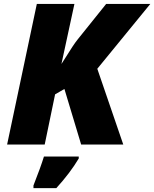

<svg xmlns="http://www.w3.org/2000/svg" viewBox="-20 -734 783 975"><path d="M606 0H392.1L307.1 -282.2L259.8 -254.9L207 0H16.1L167 -713.9H357.9L292 -409.2L310.5 -438Q353.5 -507.8 374 -533.2L519 -713.9H743.2L474.1 -384.8ZM149.9 208Q187.5 112.3 203.1 61H379.9V70.8Q336.4 144 266.1 221.2H149.9Z"/></svg>

Font: Open Sans Extrabold
Style: Italic
Weight: 800
Italic angle: -12°
Foundry: Ascender Corporation
Version: Version 1.10